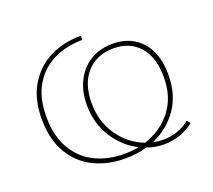

<svg xmlns="http://www.w3.org/2000/svg" viewBox="-97 -653 870 785"><g transform="rotate(-20 338.5 -261.0)"><path d="M624 -39Q566 6 494 6Q454 6 419 -7Q376 6 324 6Q250 6 189.5 -23Q129 -52 93 -112.5Q57 -173 57 -262Q57 -349 93 -409Q129 -469 189.5 -498.5Q250 -528 324 -528V-510Q256 -510 200 -483.5Q144 -457 111 -402Q78 -347 78 -265Q78 -180 111.5 -123.5Q145 -67 201 -40Q257 -13 326 -13Q359 -13 390 -19Q328 -50 289 -112Q250 -174 250 -252Q250 -313 273.5 -358.5Q297 -404 338.5 -428.5Q380 -453 434 -453Q512 -453 559 -401.5Q606 -350 606 -256Q606 -170 564 -109Q522 -48 451 -18Q474 -13 495 -13Q561 -13 612 -53ZM421 -27Q495 -51 540 -109Q585 -167 585 -253Q585 -340 543.5 -387Q502 -434 431 -434Q358 -434 314.5 -386Q271 -338 271 -253Q271 -173 313 -112.5Q355 -52 421 -27Z"/></g></svg>

Font: Bitter Pro Thin
Style: Regular
Weight: 250
Designer: Sol Matas, and Bitter project Authors
Foundry: Sol Matas
Version: Version 1.010